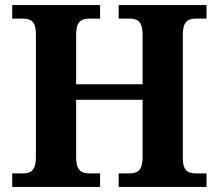

<svg xmlns="http://www.w3.org/2000/svg" viewBox="-20 -734 859 754"><path d="M28 0V-53H70Q84.3 -53 95.8 -57.5Q107.3 -62 114.2 -76Q121 -90 121 -118V-600Q121 -626.9 113.8 -639.9Q106.7 -652.9 95.2 -657Q83.7 -661 70 -661H28V-714H373V-661H330Q316.3 -661 304.5 -656.5Q292.7 -652 285.8 -638.4Q279 -624.9 279 -596V-403H540V-596Q540 -624.9 533.2 -638.4Q526.3 -652 514.8 -656.5Q503.3 -661 489 -661H446V-714H791V-661H749Q735.3 -661 723.5 -656.5Q711.7 -652 704.8 -638.4Q698 -624.9 698 -596V-113Q698 -87 705 -74Q712 -61 724 -57Q736 -53 749 -53H791V0H446V-53H489Q503.3 -53 514.8 -57.5Q526.3 -62 533.2 -76Q540 -90 540 -118V-342H279V-118Q279 -90 285.8 -76Q292.7 -62 304.5 -57.5Q316.3 -53 330 -53H373V0Z"/></svg>

Font: Noto Serif Kannada
Style: Regular
Weight: 400
Designer: Universal Thirst, Indian Type Foundry and the Monotype Design Team
Foundry: Monotype Imaging Inc.
Version: Version 2.003